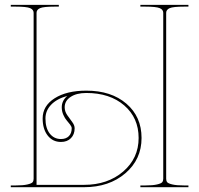

<svg xmlns="http://www.w3.org/2000/svg" viewBox="-20 -780 830 800"><path d="M260.3 -380.4Q216.3 -368.2 192.9 -343.5Q169.4 -318.8 169.4 -286.6Q169.4 -246.1 187.3 -223.4Q205.1 -200.7 233.9 -200.7Q254.9 -200.7 266.8 -212.6Q278.8 -224.6 278.8 -245.6Q278.8 -252 272.2 -260.7Q265.6 -269.5 258.1 -278.1Q250.5 -286.6 243.9 -301.5Q237.3 -316.4 237.3 -333Q237.3 -360.4 260.3 -380.4ZM24.9 -759.8H225.1V-752.4H207.5Q161.6 -752.4 147 -746.1Q132.3 -739.7 132.3 -726.6V-9.8H330.1Q428.7 -9.8 493.2 -65.2Q557.6 -120.6 557.6 -205.1Q557.6 -289.1 497.6 -340.8Q437.5 -392.6 339.8 -392.6Q298.8 -392.6 274.2 -376.2Q249.5 -359.9 249.5 -333Q249.5 -315.9 260 -300.5Q270.5 -285.2 280.8 -271.7Q291 -258.3 291 -245.6Q291 -219.7 275.4 -204.1Q259.8 -188.5 233.9 -188.5Q199.7 -188.5 178.7 -215.3Q157.7 -242.2 157.7 -286.6Q157.7 -338.9 207.8 -370.6Q257.8 -402.3 339.8 -402.3Q443.4 -402.3 506.6 -348.1Q569.8 -293.9 569.8 -205.1Q569.8 -115.7 502.2 -57.9Q434.6 0 330.1 0H24.9V-7.3H44.9Q77.1 -7.3 94.5 -11.5Q111.8 -15.6 116 -21Q120.1 -26.4 120.1 -35.2V-726.6Q120.1 -739.7 105.5 -746.1Q90.8 -752.4 44.9 -752.4H24.9ZM765.1 -759.8V-752.4H747.6Q701.7 -752.4 687 -746.1Q672.4 -739.7 672.4 -726.6V-35.2Q672.4 -26.4 676.5 -21Q680.7 -15.6 698 -11.5Q715.3 -7.3 747.6 -7.3H765.1V0H564.9V-7.3H585Q617.2 -7.3 634.5 -11.5Q651.9 -15.6 656 -21Q660.2 -26.4 660.2 -35.2V-726.6Q660.2 -739.7 645.5 -746.1Q630.9 -752.4 585 -752.4H564.9V-759.8Z"/></svg>

Font: ZnikomitNo24
Style: Thin
Weight: 300
Designer: gluk
Foundry: gluk
Version: Version 0.55